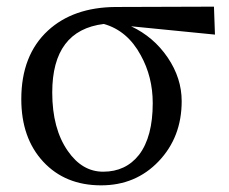

<svg xmlns="http://www.w3.org/2000/svg" viewBox="-20 -543 688 577"><path d="M284 14Q176 14 110 -57Q44 -128 44 -245Q44 -377 124 -451Q200 -521 327 -522L623 -523L626 -439L374 -464Q442 -432 484 -370Q526 -308 526 -239Q526 -131 457 -58.5Q388 14 284 14ZM290 -27Q358 -27 398 -78Q439 -132 439 -233Q439 -312 403 -377Q363 -451 292 -471Q137 -452 137 -265Q137 -156 184 -89Q227 -27 290 -27Z"/></svg>

Font: GenRyuMin TW M
Style: Regular
Weight: 500
Version: Version 1.501;PS 1;hotconv 16.6.51;makeotf.lib2.5.65220